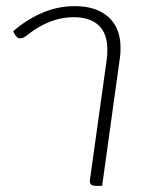

<svg xmlns="http://www.w3.org/2000/svg" viewBox="-20 -606 490 626"><path d="M273 -15Q273 -21 274 -25L328 -412Q330 -423 330 -444Q330 -497 301.5 -523.5Q273 -550 220 -550Q142 -550 68 -491Q62 -486 57 -483.5Q52 -481 45 -481Q33 -481 23 -504Q62 -539 114 -562.5Q166 -586 224 -586Q294 -586 333.5 -550.5Q373 -515 373 -450Q373 -429 371 -418L313 0H296Q283 0 278 -3.5Q273 -7 273 -15Z"/></svg>

Font: Krub ExtraLight
Style: Italic
Weight: 275
Italic angle: -8°
Designer: Ekaluck Peanpanawate
Foundry: Cadson Demak Co.,Ltd.
Version: Version 1.000; ttfautohint (v1.6)